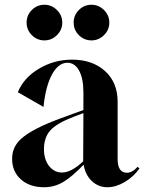

<svg xmlns="http://www.w3.org/2000/svg" viewBox="-20 -774 607 808"><path d="M365 -604Q334 -604 312 -626Q290 -648 290 -679Q290 -710 312 -732Q334 -754 365 -754Q395 -754 417.5 -732Q440 -710 440 -679Q440 -648 417.5 -626Q395 -604 365 -604ZM167 -604Q136 -604 114 -626Q92 -648 92 -679Q92 -710 114 -732Q136 -754 167 -754Q197 -754 219.5 -732Q242 -710 242 -679Q242 -648 219.5 -626Q197 -604 167 -604ZM166 14Q105 14 68 -19Q31 -52 31 -106Q31 -156 69 -190Q117 -233 238 -277L331 -311V-386Q331 -443 313 -476.5Q295 -510 263 -510Q225 -509 198.5 -460Q172 -411 163 -324L55 -386Q80 -447 144 -485Q208 -523 283 -523Q369 -523 422 -475Q475 -427 475 -346V-105Q475 -47 514 -47Q537 -47 559 -72L567 -65Q541 -29 504 -7.5Q467 14 432 14Q394 14 366.5 -12Q339 -38 332 -81Q282 -29 245 -7.5Q208 14 166 14ZM241 -48Q280 -48 330 -95L331 -298L291 -283Q218 -255 191.5 -225Q165 -195 165 -146Q165 -103 186.5 -75.5Q208 -48 241 -48Z"/></svg>

Font: Gloock
Style: Regular
Weight: 400
Designer: Duarte Pinto
Foundry: Duarte Pinto
Version: Version 1.000